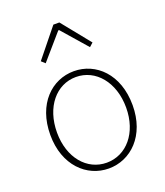

<svg xmlns="http://www.w3.org/2000/svg" viewBox="-149 -912 884 1026"><g transform="rotate(-20 293.0 -399.0)"><path d="M146 -650 167 -631 290 -773H295L419 -631L440 -650L310 -811H276ZM293 13C418 13 527 -89 527 -262C527 -439 418 -540 293 -540C168 -540 59 -439 59 -262C59 -89 168 13 293 13ZM293 -20C181 -20 97 -118 97 -262C97 -407 181 -507 293 -507C405 -507 490 -407 490 -262C490 -118 405 -20 293 -20Z"/></g></svg>

Font: SSpoqa Han Sans Neo Thin
Style: Regular
Weight: 100
Designer: [Spoqa Han Sans Neo] Dong-huui Kim  Younghwa Kang  Yujin Lee  [Noto Sans] Ryoko NISHIZUKA  (kana & ideographs); Paul D. 
Foundry: Spoqa (http://www.spoqa-han-sans.com)
Version: Version 1.000